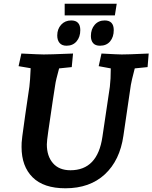

<svg xmlns="http://www.w3.org/2000/svg" viewBox="-20 -998 820 1033"><path d="M96 -207Q95 -225 100 -265Q105 -305 116 -381L138 -531Q142 -561 145 -631L80 -642L95 -710Q193 -705 215 -705Q250 -705 346 -709L373 -710L366 -637L298 -630Q280 -565 277 -541L264 -457Q247 -342 239.5 -290Q232 -238 232 -221Q232 -158 265 -120Q298 -82 359 -82Q505 -82 531 -262L571 -531Q576 -572 576 -630L511 -642L526 -710Q616 -705 635 -705Q669 -705 755 -709L780 -710L774 -637L705 -630Q687 -561 684 -541L644 -268Q625 -135 544 -60Q463 15 332 15Q215 15 155.5 -44Q96 -103 96 -207ZM288 -807Q288 -842 309 -865Q330 -888 363 -888Q412 -888 412 -836Q412 -799 392 -775.5Q372 -752 338 -752Q313 -752 300.5 -767Q288 -782 288 -807ZM469 -804Q469 -841 489.5 -864.5Q510 -888 543 -888Q592 -888 592 -836Q592 -799 572.5 -775.5Q553 -752 518 -752Q493 -752 481 -766Q469 -780 469 -804ZM328 -978H608L598 -915H328Z"/></svg>

Font: Andada Pro ExtraBold
Style: Italic
Weight: 800
Italic angle: -6.99998°
Designer: Carolina Giovagnoli
Foundry: Huerta Tipografica
Version: Version 3.005; ttfautohint (v1.8.4)